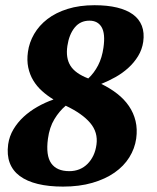

<svg xmlns="http://www.w3.org/2000/svg" viewBox="-20 -691 589 722"><path d="M85 -495.6Q89.8 -531.2 108.4 -563.2Q127 -595.2 158.4 -619.4Q189.9 -643.6 234.4 -657.5Q278.8 -671.4 335.4 -671.4Q383.8 -671.4 420.2 -662.6Q456.5 -653.8 480 -636.7Q503.4 -619.6 513.4 -593.8Q523.4 -567.9 518.6 -533.7Q514.2 -504.4 499.3 -480Q484.4 -455.6 462.6 -435.8Q440.9 -416 414.3 -401.1Q387.7 -386.2 360.8 -375.5Q394 -359.4 420.7 -338.6Q447.3 -317.9 464.8 -292.2Q482.4 -266.6 489.7 -236.1Q497.1 -205.6 492.2 -169.9Q486.8 -132.3 466.3 -99.4Q445.8 -66.4 410.9 -42Q376 -17.6 327.1 -3.4Q278.3 10.7 216.8 10.7Q163.1 10.7 122.1 0.7Q81.1 -9.3 54.4 -29.1Q27.8 -48.8 16.6 -78.6Q5.4 -108.4 10.7 -148.4Q15.1 -178.7 30.5 -204.6Q45.9 -230.5 68.8 -251.7Q91.8 -272.9 120.6 -289.3Q149.4 -305.7 181.2 -316.9Q157.7 -331.1 137.9 -348.9Q118.2 -366.7 105 -388.7Q91.8 -410.6 86.2 -437.3Q80.6 -463.9 85 -495.6ZM160.2 -168.9Q151.9 -106.4 172.6 -76.9Q193.4 -47.4 240.7 -47.4Q261.2 -47.4 278.6 -54.4Q295.9 -61.5 309.1 -74.7Q322.3 -87.9 331.1 -106.2Q339.8 -124.5 342.8 -147.5Q349.1 -193.4 319.1 -228.8Q289.1 -264.2 227.1 -293.5Q203.1 -273.4 184.6 -242.9Q166 -212.4 160.2 -168.9ZM369.1 -512.2Q376.5 -564.5 362.1 -588.9Q347.7 -613.3 316.4 -613.3Q281.7 -613.3 260.7 -587.2Q239.7 -561 233.4 -518.6Q226.6 -473.1 244.9 -443.8Q263.2 -414.6 312 -396Q334 -416.5 348.9 -445.3Q363.8 -474.1 369.1 -512.2Z"/></svg>

Font: Noticia Text
Style: Bold Italic
Weight: 700
Italic angle: -8°
Designer: JM Sole
Foundry: JM Sole
Version: Version 1.003